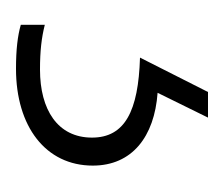

<svg xmlns="http://www.w3.org/2000/svg" viewBox="-40 -0 280 240"><g transform="rotate(90 100.0 120.0)"><path d="M187 144C187 95 151 67 96 63L127 0H95L52 85C119 87 152 104 152 145C152 188 117 210 67 210C43 210 27 208 11 204V234C25 238 42 240 66 240C138 240 187 203 187 144Z"/></g></svg>

Font: Noto Sans Tamil ExtraLight
Style: Regular
Weight: 200
Designer: Jelle Bosma - Monotype Design Team
Foundry: Monotype Imaging Inc.
Version: Version 2.004